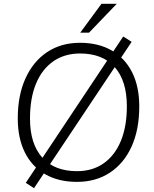

<svg xmlns="http://www.w3.org/2000/svg" viewBox="-20 -944 805 1005"><path d="M383 8Q286 8 216.5 -32Q147 -72 110 -146.5Q73 -221 73 -324Q73 -445 113.5 -534Q154 -623 227 -671.5Q300 -720 399 -720Q495 -720 564.5 -680Q634 -640 671.5 -565.5Q709 -491 709 -387Q709 -266 669 -177.5Q629 -89 555.5 -40.5Q482 8 383 8ZM383 -48Q464 -48 522.5 -89Q581 -130 612.5 -206Q644 -282 644 -388Q644 -521 580.5 -592.5Q517 -664 399 -664Q318 -664 259 -623Q200 -582 168.5 -506Q137 -430 137 -323Q137 -191 201 -119.5Q265 -48 383 -48ZM158 41 115 13 625 -753 669 -725ZM446 -773H400L511 -924H591Z"/></svg>

Font: Muli Light
Style: Italic
Weight: 300
Italic angle: -4.541°
Designer: Vernon Adams
Foundry: Vernon Adams
Version: Version 2.100; ttfautohint (v1.8.1.43-b0c9)